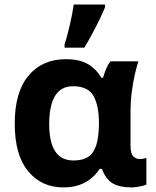

<svg xmlns="http://www.w3.org/2000/svg" viewBox="-20 -816 687 846"><path d="M304.2 -108.9Q345.2 -108.9 369.4 -125.5Q393.6 -142.1 404.3 -177Q415 -211.9 416 -266.1V-272Q416 -351.6 391.6 -393.8Q367.2 -436 301.8 -436Q248.5 -436 222.7 -393.6Q196.8 -351.1 196.8 -270Q196.8 -189.9 223.1 -149.4Q249.5 -108.9 304.2 -108.9ZM258.8 9.8Q163.1 9.8 104 -61.5Q44.9 -132.8 44.9 -271Q44.9 -410.6 105.7 -482.9Q166.5 -555.2 270 -555.2Q328.1 -555.2 365.2 -534.7Q402.3 -514.2 426.8 -473.1H434.1Q438.5 -490.2 446.8 -510.5Q455.1 -530.8 466.8 -545.9H589.8Q582.5 -524.4 574.5 -489.5Q566.4 -454.6 560.8 -412.1Q555.2 -369.6 555.2 -325.2V-172.9Q555.2 -139.2 567.4 -127.2Q579.6 -115.2 596.2 -115.2Q603 -115.2 612.3 -116.9Q621.6 -118.7 625 -120.1V-2.9Q620.1 0 608.4 2.9Q596.7 5.9 583 7.8Q569.3 9.8 558.1 9.8Q507.8 9.8 477.1 -7.8Q446.3 -25.4 429.2 -71.8H418.9Q404.3 -49.3 382.6 -30.8Q360.8 -12.2 330.3 -1.2Q299.8 9.8 258.8 9.8ZM264.6 -606V-621.1Q270.5 -638.7 276.4 -660.9Q282.2 -683.1 287.8 -707Q293.5 -731 297.9 -753.9Q302.2 -776.9 304.7 -795.9H442.9V-784.2Q432.1 -758.3 418 -729Q403.8 -699.7 387.2 -668.7Q370.6 -637.7 351.6 -606Z"/></svg>

Font: Wonky
Style: Regular
Weight: 400
Designer: Monotype Design Team
Foundry: Monotype Imaging Inc.
Version: Version 3.000